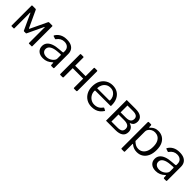

<svg xmlns="http://www.w3.org/2000/svg" viewBox="327 -1925 3474 3474"><g transform="rotate(45 2064.0 -187.5)"><path d="M92.2 0Q82.6 0 82.6 -10.4V-520.4Q82.6 -530 93 -530H175Q185 -530 189.3 -520.8L339.9 -197.6Q341.9 -191.8 345.9 -191.6Q350 -191.5 353 -197.6L506.1 -519.5Q508.7 -524.7 512.3 -527.3Q515.8 -530 521.7 -530H602.7Q612.3 -530 612.3 -519.6V-9.6Q612.3 0 601.9 0H537.9Q528.3 0 528.3 -10.4V-409.8Q528.3 -414.9 524.8 -415.1Q521.3 -415.3 519.1 -409.5L374.2 -102.8Q370.6 -93.2 360.3 -93.2H318.5Q308 -93.2 304.1 -102.8L163.7 -407.1Q161.5 -413.5 157.5 -413.1Q153.5 -412.7 153.5 -406.9V-9.6Q153.5 0 143.1 0Z M1077.1 -63.7Q1040 -28 996.5 -9Q953 10 899.5 10Q821.6 10 776.9 -29.8Q732.3 -69.7 732.3 -135.3Q732.3 -188.5 762.5 -226.7Q792.8 -264.9 851.6 -287.2Q910.5 -309.5 995.8 -314.6L1073.8 -321.1Q1080.7 -321.9 1085.5 -325.1Q1090.3 -328.3 1090.3 -335.9V-363Q1090.3 -417.1 1056.9 -448.4Q1023.6 -479.7 966 -479.7Q922.6 -479.7 886.8 -460.1Q851 -440.4 822.8 -400.1Q819.5 -395 816.8 -393.6Q814.1 -392.2 808.1 -394.2L754.7 -412.2Q751.3 -414.2 750 -417.2Q748.6 -420.1 752.7 -428.2Q782.3 -479.9 836.9 -510Q891.5 -540 970 -540Q1036.9 -540 1081.6 -519.4Q1126.4 -498.7 1148.9 -460.3Q1171.5 -421.8 1171.5 -369.2V-14.7Q1171.5 -6.2 1168.5 -3.1Q1165.4 0 1158 0H1107.2Q1100.7 0 1097.4 -4.3Q1094.1 -8.7 1093.5 -16.2L1091.8 -62.3Q1089.5 -76.5 1077.1 -63.7ZM1090.3 -254.4Q1090.3 -271 1076 -269.5L1010.4 -264.5Q964.3 -261.6 928.1 -252.4Q892 -243.1 867.2 -228.2Q842.4 -213.3 829.2 -192.5Q816.1 -171.7 816.1 -144.9Q816.1 -101.4 846.7 -76.8Q877.3 -52.2 928.9 -52.2Q961.2 -52.2 990.7 -63.6Q1020.1 -75.1 1042.6 -93Q1065.4 -111.8 1077.8 -131.9Q1090.3 -152 1090.3 -171V-254.4Z M1409.6 -517.2V-16.7Q1409.6 -7.2 1406 -3.6Q1402.3 0 1391.9 0H1340.7Q1331.5 0 1328.6 -3.1Q1325.6 -6.2 1325.6 -14.1V-516.4Q1325.6 -530 1337.4 -530H1398.2Q1409.6 -530 1409.6 -517.2ZM1761.3 -517.2V-16.7Q1761.3 -7.2 1757.6 -3.6Q1754 0 1743.5 0H1692.4Q1683.2 0 1680.2 -3.1Q1677.3 -6.2 1677.3 -14.1V-516.4Q1677.3 -530 1689 -530H1749.8Q1761.3 -530 1761.3 -517.2ZM1360.6 -246.1Q1349.6 -246.1 1349.6 -256.5V-299.1Q1349.6 -308.7 1360 -308.7L1719.4 -308.9Q1729.9 -308.9 1729.9 -299.4V-256.5Q1729.9 -246.1 1718.6 -246.1Z M1977.5 -232.3Q1977.5 -183.4 2000.8 -142.8Q2024.1 -102.1 2063.5 -78Q2103 -53.9 2151.5 -53.9Q2202.2 -53.9 2240.9 -74.6Q2279.7 -95.3 2308.4 -136.7Q2311.6 -141.4 2314.4 -141.9Q2317.2 -142.4 2322.1 -139.9L2363.8 -118.8Q2373.1 -114 2365.7 -105Q2339.1 -65.1 2306.6 -39.6Q2274.1 -14.2 2233.8 -2.1Q2193.6 10 2144.1 10Q2069.9 10 2012.8 -24Q1955.7 -58 1923 -119.1Q1890.4 -180.2 1890.4 -259.6Q1890.4 -346.8 1923.8 -409.3Q1957.2 -471.9 2014.6 -505.9Q2071.9 -540 2143 -540Q2216.2 -540 2270 -507.8Q2323.7 -475.6 2353.8 -415Q2383.8 -354.4 2383.8 -268.5Q2383.8 -260.6 2382.4 -254Q2381 -247.4 2369.5 -247.1H1986Q1981.9 -247.1 1979.7 -242.8Q1977.5 -238.4 1977.5 -232.3ZM2283 -301.6Q2293.7 -301.6 2296.9 -304.4Q2300 -307.3 2300 -315.6Q2300 -359 2281.4 -396.6Q2262.8 -434.1 2228.2 -457.2Q2193.7 -480.3 2144.8 -480.3Q2091.4 -480.3 2054.1 -454.5Q2016.7 -428.6 1997.9 -387.6Q1979 -346.6 1979 -301.8Z M2507.6 0V-530H2734.2Q2830.3 -530 2878.3 -494.8Q2926.4 -459.7 2926.4 -392.9Q2926.4 -350.9 2909.3 -322.2Q2892.2 -293.6 2848.1 -276.8Q2844.1 -275.8 2844.1 -272.6Q2844.1 -269.3 2848.1 -268Q2892.3 -256.3 2917.5 -223.9Q2942.8 -191.4 2942.8 -144.8Q2942.8 -71.8 2892.7 -35.9Q2842.6 0 2747 0ZM2740.3 -58.4Q2805.5 -58.4 2835 -79.5Q2864.5 -100.7 2864.5 -148.3Q2864.5 -196.4 2829.9 -217.9Q2795.4 -239.4 2728 -239.4H2587.8V-58.4ZM2724.5 -293.2Q2759.6 -293.2 2788.1 -301.6Q2816.5 -310.1 2833 -330.3Q2849.4 -350.4 2849.4 -385.7Q2849.4 -429 2818.5 -449.1Q2787.6 -469.1 2729.6 -469.1H2587.8V-293.2Z M3128.7 -530Q3143.1 -530 3143.1 -515.4V-472.7Q3143.1 -465.2 3146.6 -464.5Q3150.2 -463.8 3155.9 -469.2Q3167.2 -480.7 3186.1 -497.2Q3205 -513.7 3235.7 -526.8Q3266.4 -540 3312.6 -540Q3374.4 -540 3423.8 -510.5Q3473.3 -481 3502.5 -422.1Q3531.8 -363.2 3531.8 -272.8Q3531.8 -183.4 3502.8 -120.2Q3473.9 -57 3422.4 -23.5Q3371 10 3302 10Q3255.6 10 3220.3 -4.5Q3184.9 -19 3160.2 -40.3Q3151.1 -48.4 3147.7 -46.8Q3144.3 -45.2 3144.3 -33.8V152.2Q3144.3 165 3132.8 165H3071.3Q3060.2 165 3060.2 152.4V-514.1Q3060.2 -522.8 3063.6 -526.4Q3066.9 -530 3076.4 -530H3128.7ZM3144.3 -116.9Q3174.7 -86.6 3207.1 -68.7Q3239.6 -50.8 3279.5 -50.8Q3328.4 -50.8 3365.6 -75.7Q3402.8 -100.6 3424.3 -149.7Q3445.8 -198.9 3445.8 -271.6Q3445.8 -345.5 3423.7 -391.1Q3401.7 -436.8 3365.2 -458Q3328.7 -479.2 3285.3 -479.2Q3243.8 -479.2 3211.9 -461.2Q3179.9 -443.1 3162.1 -416.5Q3144.3 -389.9 3144.3 -363.7V-116.9Z M3962.1 -63.7Q3925 -28 3881.5 -9Q3838 10 3784.5 10Q3706.6 10 3661.9 -29.8Q3617.3 -69.7 3617.3 -135.3Q3617.3 -188.5 3647.5 -226.7Q3677.8 -264.9 3736.6 -287.2Q3795.5 -309.5 3880.8 -314.6L3958.8 -321.1Q3965.7 -321.9 3970.5 -325.1Q3975.3 -328.3 3975.3 -335.9V-363Q3975.3 -417.1 3941.9 -448.4Q3908.6 -479.7 3851 -479.7Q3807.6 -479.7 3771.8 -460.1Q3736 -440.4 3707.8 -400.1Q3704.5 -395 3701.8 -393.6Q3699.1 -392.2 3693.1 -394.2L3639.7 -412.2Q3636.3 -414.2 3635 -417.2Q3633.6 -420.1 3637.7 -428.2Q3667.3 -479.9 3721.9 -510Q3776.5 -540 3855 -540Q3921.9 -540 3966.6 -519.4Q4011.4 -498.7 4033.9 -460.3Q4056.5 -421.8 4056.5 -369.2V-14.7Q4056.5 -6.2 4053.5 -3.1Q4050.4 0 4043 0H3992.2Q3985.7 0 3982.4 -4.3Q3979.1 -8.7 3978.5 -16.2L3976.8 -62.3Q3974.5 -76.5 3962.1 -63.7ZM3975.3 -254.4Q3975.3 -271 3961 -269.5L3895.4 -264.5Q3849.3 -261.6 3813.1 -252.4Q3777 -243.1 3752.2 -228.2Q3727.4 -213.3 3714.2 -192.5Q3701.1 -171.7 3701.1 -144.9Q3701.1 -101.4 3731.7 -76.8Q3762.3 -52.2 3813.9 -52.2Q3846.2 -52.2 3875.7 -63.6Q3905.1 -75.1 3927.6 -93Q3950.4 -111.8 3962.8 -131.9Q3975.3 -152 3975.3 -171V-254.4Z"/></g></svg>

Font: Libre Franklin Thin
Style: Regular
Weight: 100
Designer: Pablo Impallari, Rodrigo Fuenzalida, Nhung Nguyen
Foundry: Impallari Type
Version: Version 3.000